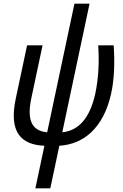

<svg xmlns="http://www.w3.org/2000/svg" viewBox="-20 -782 667 1042"><path d="M172 240H253L302 9C433 1 541 -86 583 -273C601 -355 603 -445 597 -536H513C519 -446 515 -357 497 -273C467 -139 406 -73 318 -64L466 -762H384L236 -64C166 -71 121 -112 150 -249L211 -536H127L66 -249C26 -64 95 4 221 9Z"/></svg>

Font: Noto Sans SemiCondensed
Style: Italic
Weight: 400
Width: 4
Italic angle: -12°
Designer: Monotype Design Team
Foundry: Monotype Imaging Inc.
Version: Version 2.013